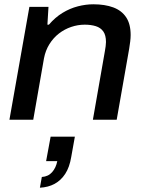

<svg xmlns="http://www.w3.org/2000/svg" viewBox="-20 -558 676 895"><path d="M24 0 117 -526H206L201 -443H208Q237 -477 271.5 -498Q306 -519 343 -528.5Q380 -538 415 -538Q469 -538 508 -523.5Q547 -509 568 -477.5Q589 -446 589 -395Q589 -381 587 -364.5Q585 -348 582 -330L524 0H413L469 -320Q471 -332 472.5 -342.5Q474 -353 474 -362Q474 -394 461.5 -411.5Q449 -429 426.5 -436Q404 -443 375 -443Q343 -443 312 -432.5Q281 -422 255 -402Q229 -382 210.5 -352.5Q192 -323 185 -286L135 0ZM166 317 175 267Q205 265 223 244.5Q241 224 247 193H195L216 79H329L312 174Q304 222 284 252.5Q264 283 234.5 299Q205 315 166 317Z"/></svg>

Font: Archivo SemiExpanded Medium
Style: Italic
Weight: 500
Width: 6
Italic angle: -10°
Designer: Hector Gatti
Foundry: Omnibus-Type
Version: Version 2.001